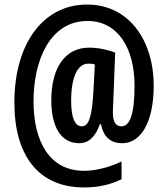

<svg xmlns="http://www.w3.org/2000/svg" viewBox="-20 -741 735 842"><path d="M654 -365C654 -568 542 -721 363 -721C173 -722 43 -554 43 -291C43 -55 152 81 348 81C412 81 464 69 513 45V-33C464 -9 403 8 348 8C197 8 127 -121 127 -297C127 -477 200 -649 363 -649C494 -650 570 -533 570 -366C570 -238 549 -187 512 -187C489 -187 475 -205 475 -246C475 -261 476 -283 477 -302L485 -510C450 -524 408 -532 371 -532C266 -532 205 -445 205 -301C205 -182 249 -113 327 -113C368 -113 398 -140 418 -196H423C433 -143 463 -113 516 -113C600 -113 654 -209 654 -365ZM292 -299C292 -404 321 -462 367 -462C378 -462 387 -461 396 -458L390 -346C384 -231 370 -187 339 -187C309 -187 292 -223 292 -299Z"/></svg>

Font: Noto Sans Myanmar UI ExtraCondensed SemiBold
Style: Regular
Weight: 600
Width: 2
Designer: Monotype Design Team
Foundry: Monotype Imaging Inc.
Version: Version 2.103